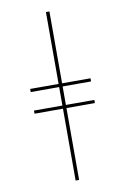

<svg xmlns="http://www.w3.org/2000/svg" viewBox="-103 -882 706 1084"><g transform="rotate(-10 250.0 -340.0)"><path d="M240 143V-269H77V-287H240V-393H77V-411H240V-823H260V-411H423V-393H260V-287H423V-269H260V143Z"/></g></svg>

Font: Iosevka Slab Thin
Style: Regular
Weight: 100
Monospace: yes
Designer: Belleve Invis
Foundry: Belleve Invis
Version: Version 11.1.0; ttfautohint (v1.8.3)